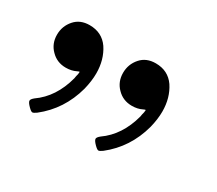

<svg xmlns="http://www.w3.org/2000/svg" viewBox="-78 -848 759 672"><g transform="rotate(30 301.5 -511.5)"><path d="M38 -608Q38 -643 61 -669Q83 -694 121 -694Q171 -694 198 -655Q225 -614 225 -559Q225 -528 216 -492Q190 -396 115 -337Q104 -329 99 -329Q94 -329 83 -340Q70 -353 70 -360Q70 -366 81 -375Q144 -419 167 -506Q167 -509 168.5 -515Q170 -521 171 -525L172 -535Q169 -535 163 -532Q145 -523 122 -523Q86 -523 62 -548Q38 -572 38 -608ZM305 -608Q305 -643 328 -669Q350 -694 388 -694Q438 -694 465 -655Q492 -614 492 -559Q492 -528 483 -492Q457 -396 382 -337Q371 -329 366 -329Q361 -329 350 -340Q337 -353 337 -360Q337 -366 348 -375Q411 -419 434 -506Q434 -509 435.5 -515Q437 -521 438 -525L439 -535Q436 -535 430 -532Q412 -523 389 -523Q353 -523 329 -548Q305 -572 305 -608Z"/></g></svg>

Font: KaTeX_Main
Style: Bold
Weight: 700
Version: Version